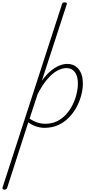

<svg xmlns="http://www.w3.org/2000/svg" viewBox="-128 -1055 782 1610"><path d="M-91 535Q-103 535 -106 529Q-109 523 -106 515L392 -1020Q395 -1028 399 -1031.5Q403 -1035 414 -1035Q424 -1035 429.5 -1031.5Q435 -1028 432 -1020L223 -378Q262 -432 300 -462.5Q338 -493 372 -506Q406 -519 435 -519Q496 -519 531.5 -475Q567 -431 567 -355Q567 -311 554.5 -261Q542 -211 516.5 -161.5Q491 -112 452 -71.5Q413 -31 361.5 -7Q310 17 244 17Q212 17 176 5.5Q140 -6 109 -29L-68 520Q-71 527 -76 531Q-81 535 -91 535ZM120 -60Q159 -35 190.5 -26Q222 -17 250 -17Q305 -17 349 -38Q393 -59 426 -95.5Q459 -132 481 -176.5Q503 -221 514 -267Q525 -313 525 -355Q525 -394 514.5 -422.5Q504 -451 482.5 -467.5Q461 -484 428 -484Q392 -484 351.5 -462Q311 -440 269.5 -392Q228 -344 188 -267Z"/></svg>

Font: Playwrite CO Thin
Style: Regular
Weight: 250
Version: Version 1.002